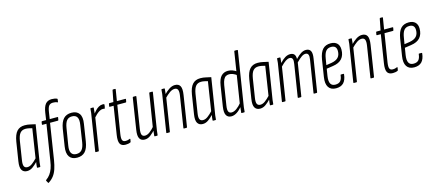

<svg xmlns="http://www.w3.org/2000/svg" viewBox="-59 -1304 4799 2112"><g transform="rotate(-15 2341.0 -248.5)"><path d="M99 6Q58 6 39.5 -24.5Q21 -55 32 -123L66 -338Q79 -417 111.5 -452.5Q144 -488 200 -488Q234 -488 262 -481Q290 -474 321 -468L265 -116Q258 -75 254.5 -51.5Q251 -28 250 -6Q250 0 244 0H218Q212 0 212 -6Q213 -20 214.5 -35Q216 -50 219 -65Q193 -37 163 -15.5Q133 6 99 6ZM113 -35Q140 -35 167.5 -55.5Q195 -76 223 -106L274 -435Q256 -440 236.5 -444Q217 -448 199 -448Q160 -448 138 -422Q116 -396 106 -335L73 -125Q65 -77 75 -56Q85 -35 113 -35Z M485 -482H574Q581 -482 579 -475L574 -448Q573 -442 567 -442H478L414 -34Q405 21 391 63.5Q377 106 353.5 137Q330 168 294 191Q289 194 287 190L272 163Q270 159 274 155Q303 134 321.5 108.5Q340 83 353 48Q366 13 373 -38L437 -442H392Q386 -442 387 -449L391 -476Q393 -482 399 -482H444L456 -563Q466 -629 491 -659Q516 -689 562 -689Q579 -689 596 -686Q613 -683 623 -677Q627 -675 626 -670L622 -642Q622 -635 615 -638Q604 -644 590.5 -646Q577 -648 566 -648Q534 -648 519 -628Q504 -608 497 -560Z M668 6Q608 6 581 -33.5Q554 -73 566 -149L596 -341Q609 -418 642 -453Q675 -488 733 -488Q793 -488 820.5 -449Q848 -410 835 -334L805 -142Q793 -65 760 -29.5Q727 6 668 6ZM672 -35Q711 -35 733 -60.5Q755 -86 764 -143L793 -333Q803 -392 786.5 -420Q770 -448 728 -448Q689 -448 668 -422Q647 -396 638 -339L607 -149Q597 -91 614 -63Q631 -35 672 -35Z M882 0Q875 0 876 -7L933 -367Q940 -402 943 -429Q946 -456 947 -476Q947 -482 954 -482H980Q985 -482 985 -476Q984 -454 980.5 -428Q977 -402 975 -386L976 -382L917 -7Q916 0 910 0ZM967 -363 972 -406Q987 -425 1004.5 -444Q1022 -463 1043.5 -475.5Q1065 -488 1088 -488Q1092 -488 1096.5 -488Q1101 -488 1105 -486Q1108 -485 1108 -480Q1108 -471 1106 -461Q1104 -451 1101 -441Q1098 -435 1093 -436Q1090 -438 1086 -438.5Q1082 -439 1076 -439Q1059 -439 1040 -428Q1021 -417 1002.5 -400Q984 -383 967 -363Z M1220 6Q1173 6 1157 -24.5Q1141 -55 1152 -124L1202 -442H1159Q1152 -442 1153 -449L1158 -476Q1159 -482 1165 -482H1210L1235 -610Q1237 -617 1242 -617H1265Q1272 -617 1271 -610L1250 -482H1346Q1353 -482 1352 -475L1347 -449Q1346 -442 1340 -442H1244L1193 -124Q1185 -73 1194 -53.5Q1203 -34 1230 -34Q1245 -34 1257 -37Q1269 -40 1280 -45Q1282 -46 1284 -44Q1286 -42 1285 -39L1280 -11Q1280 -6 1274 -4Q1263 1 1248.5 3.5Q1234 6 1220 6Z M1438 6Q1398 6 1380.5 -24Q1363 -54 1374 -123L1429 -475Q1431 -482 1437 -482H1464Q1471 -482 1470 -475L1415 -125Q1407 -76 1416 -55.5Q1425 -35 1452 -35Q1479 -35 1508 -57Q1537 -79 1567 -115L1565 -75Q1537 -43 1505.5 -18.5Q1474 6 1438 6ZM1554 0Q1548 0 1548 -6Q1550 -28 1553 -54Q1556 -80 1559 -97L1557 -101L1617 -475Q1618 -482 1624 -482H1652Q1659 -482 1658 -475L1601 -115Q1595 -81 1591.5 -54.5Q1588 -28 1586 -6Q1586 0 1580 0Z M1886 0Q1879 0 1880 -7L1935 -356Q1943 -404 1934 -426Q1925 -448 1897 -448Q1870 -448 1840 -427Q1810 -406 1778 -372L1781 -411Q1811 -444 1844.5 -466Q1878 -488 1911 -488Q1954 -488 1970.5 -457.5Q1987 -427 1976 -358L1921 -7Q1920 0 1914 0ZM1691 0Q1684 0 1685 -7L1742 -367Q1749 -402 1752 -429Q1755 -456 1756 -476Q1756 -482 1763 -482H1789Q1794 -482 1794 -476Q1793 -454 1789.5 -428Q1786 -402 1784 -386L1785 -382L1726 -7Q1725 0 1719 0Z M2099 6Q2058 6 2039.5 -24.5Q2021 -55 2032 -123L2066 -338Q2079 -417 2111.5 -452.5Q2144 -488 2200 -488Q2234 -488 2262 -481Q2290 -474 2321 -468L2265 -116Q2258 -75 2254.5 -51.5Q2251 -28 2250 -6Q2250 0 2244 0H2218Q2212 0 2212 -6Q2213 -20 2214.5 -35Q2216 -50 2219 -65Q2193 -37 2163 -15.5Q2133 6 2099 6ZM2113 -35Q2140 -35 2167.5 -55.5Q2195 -76 2223 -106L2274 -435Q2256 -440 2236.5 -444Q2217 -448 2199 -448Q2160 -448 2138 -422Q2116 -396 2106 -335L2073 -125Q2065 -77 2075 -56Q2085 -35 2113 -35Z M2425 6Q2385 6 2367.5 -24.5Q2350 -55 2360 -122L2396 -351Q2408 -426 2438 -457Q2468 -488 2515 -488Q2541 -488 2566 -479Q2591 -470 2613 -454L2606 -413Q2584 -430 2561.5 -439Q2539 -448 2518 -448Q2497 -448 2481 -439Q2465 -430 2454 -408Q2443 -386 2436 -347L2401 -124Q2393 -75 2403 -55Q2413 -35 2439 -35Q2465 -35 2495.5 -56.5Q2526 -78 2556 -116L2554 -76Q2520 -35 2488 -14.5Q2456 6 2425 6ZM2544 0Q2538 0 2538 -6Q2540 -28 2543.5 -54.5Q2547 -81 2549 -97L2548 -101L2639 -676Q2640 -683 2646 -683H2674Q2681 -683 2680 -676L2591 -115Q2585 -81 2581.5 -54.5Q2578 -28 2577 -6Q2577 0 2570 0Z M2752 6Q2711 6 2692.5 -24.5Q2674 -55 2685 -123L2719 -338Q2732 -417 2764.5 -452.5Q2797 -488 2853 -488Q2887 -488 2915 -481Q2943 -474 2974 -468L2918 -116Q2911 -75 2907.5 -51.5Q2904 -28 2903 -6Q2903 0 2897 0H2871Q2865 0 2865 -6Q2866 -20 2867.5 -35Q2869 -50 2872 -65Q2846 -37 2816 -15.5Q2786 6 2752 6ZM2766 -35Q2793 -35 2820.5 -55.5Q2848 -76 2876 -106L2927 -435Q2909 -440 2889.5 -444Q2870 -448 2852 -448Q2813 -448 2791 -422Q2769 -396 2759 -335L2726 -125Q2718 -77 2728 -56Q2738 -35 2766 -35Z M3008 0Q3001 0 3002 -7L3059 -367Q3066 -402 3069 -429Q3072 -456 3073 -476Q3073 -482 3080 -482H3106Q3111 -482 3111 -476Q3110 -462 3108.5 -447Q3107 -432 3105 -419Q3138 -455 3166.5 -471.5Q3195 -488 3223 -488Q3254 -488 3269 -471Q3284 -454 3284 -417Q3318 -453 3346.5 -470.5Q3375 -488 3403 -488Q3441 -488 3456 -460.5Q3471 -433 3461 -374L3403 -7Q3402 0 3396 0H3368Q3361 0 3362 -7L3420 -371Q3427 -410 3419 -429Q3411 -448 3387 -448Q3366 -448 3341.5 -431Q3317 -414 3282 -378L3223 -7Q3222 0 3216 0H3188Q3181 0 3182 -7L3240 -371Q3247 -410 3239 -429Q3231 -448 3207 -448Q3186 -448 3161 -431.5Q3136 -415 3102 -379L3043 -7Q3042 0 3036 0Z M3617 6Q3558 6 3532 -34Q3506 -74 3518 -149L3548 -341Q3561 -418 3593.5 -453Q3626 -488 3684 -488Q3731 -488 3757 -463Q3783 -438 3783 -391Q3783 -327 3749.5 -288.5Q3716 -250 3646 -240L3572 -229L3559 -149Q3550 -91 3565.5 -63Q3581 -35 3620 -35Q3658 -35 3677 -55.5Q3696 -76 3701 -121Q3701 -127 3707 -127H3734Q3741 -127 3740 -120Q3733 -56 3703 -25Q3673 6 3617 6ZM3578 -268 3638 -277Q3691 -286 3716 -312.5Q3741 -339 3741 -386Q3741 -448 3680 -448Q3641 -448 3620 -422.5Q3599 -397 3590 -339Z M4016 0Q4009 0 4010 -7L4065 -356Q4073 -404 4064 -426Q4055 -448 4027 -448Q4000 -448 3970 -427Q3940 -406 3908 -372L3911 -411Q3941 -444 3974.5 -466Q4008 -488 4041 -488Q4084 -488 4100.5 -457.5Q4117 -427 4106 -358L4051 -7Q4050 0 4044 0ZM3821 0Q3814 0 3815 -7L3872 -367Q3879 -402 3882 -429Q3885 -456 3886 -476Q3886 -482 3893 -482H3919Q3924 -482 3924 -476Q3923 -454 3919.5 -428Q3916 -402 3914 -386L3915 -382L3856 -7Q3855 0 3849 0Z M4263 6Q4216 6 4200 -24.5Q4184 -55 4195 -124L4245 -442H4202Q4195 -442 4196 -449L4201 -476Q4202 -482 4208 -482H4253L4278 -610Q4280 -617 4285 -617H4308Q4315 -617 4314 -610L4293 -482H4389Q4396 -482 4395 -475L4390 -449Q4389 -442 4383 -442H4287L4236 -124Q4228 -73 4237 -53.5Q4246 -34 4273 -34Q4288 -34 4300 -37Q4312 -40 4323 -45Q4325 -46 4327 -44Q4329 -42 4328 -39L4323 -11Q4323 -6 4317 -4Q4306 1 4291.5 3.5Q4277 6 4263 6Z M4507 6Q4448 6 4422 -34Q4396 -74 4408 -149L4438 -341Q4451 -418 4483.5 -453Q4516 -488 4574 -488Q4621 -488 4647 -463Q4673 -438 4673 -391Q4673 -327 4639.5 -288.5Q4606 -250 4536 -240L4462 -229L4449 -149Q4440 -91 4455.5 -63Q4471 -35 4510 -35Q4548 -35 4567 -55.5Q4586 -76 4591 -121Q4591 -127 4597 -127H4624Q4631 -127 4630 -120Q4623 -56 4593 -25Q4563 6 4507 6ZM4468 -268 4528 -277Q4581 -286 4606 -312.5Q4631 -339 4631 -386Q4631 -448 4570 -448Q4531 -448 4510 -422.5Q4489 -397 4480 -339Z"/></g></svg>

Font: Sofia Sans Extra Condensed Light
Style: Italic
Weight: 300
Italic angle: -9°
Version: Version 4.100